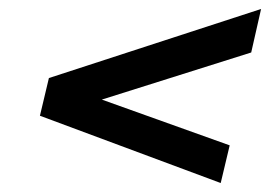

<svg xmlns="http://www.w3.org/2000/svg" viewBox="-20 -587 602 428"><path d="M562 -567 540 -470 207 -365 492 -263 472 -179 69 -329 89 -413Z"/></svg>

Font: Instrument Sans Condensed SemiBold Italic
Style: Regular
Weight: 600
Width: 3
Italic angle: -13°
Designer: Rodrigo Fuenzalida
Foundry: fragTYPE
Version: Version 1.000; ttfautohint (v1.8.4.7-5d5b);gftools[0.9.28]